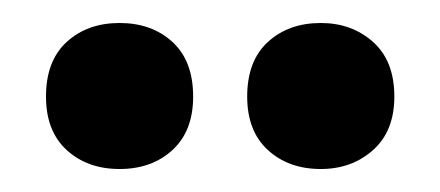

<svg xmlns="http://www.w3.org/2000/svg" viewBox="-20 -762 383 167"><path d="M20 -678Q20 -709 38 -725.5Q56 -742 84 -742Q112 -742 130 -725.5Q148 -709 148 -678Q148 -648 130 -631.5Q112 -615 84 -615Q56 -615 38 -631.5Q20 -648 20 -678ZM259 -742Q286 -742 304.5 -725.5Q323 -709 323 -678Q323 -648 304.5 -631.5Q286 -615 259 -615Q231 -615 213 -631.5Q195 -648 195 -678Q195 -709 213 -725.5Q231 -742 259 -742Z"/></svg>

Font: Minipax
Style: Bold
Weight: 500
Designer: Raphaël Ronot, Igor Stepanchenko (Cyrillic)
Foundry: steppetype
Version: Version 1.002